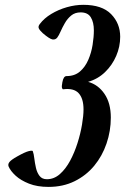

<svg xmlns="http://www.w3.org/2000/svg" viewBox="-20 -751 508 780"><path d="M177.2 8.3Q131.3 8.3 97.9 -4.9Q64.5 -18.1 43.7 -37.1Q22.9 -56.2 15.1 -74.2Q11.2 -84 18.6 -93Q25.9 -102.1 50.3 -115.7Q82.5 -133.8 97.4 -137.2Q112.3 -140.6 113.3 -136.7Q117.2 -126 119.4 -107.4Q121.6 -88.9 126 -69.3Q130.4 -49.8 140.6 -36.4Q150.9 -22.9 170.4 -22.9Q199.7 -22.9 223.4 -43.9Q247.1 -64.9 264.9 -98.1Q282.7 -131.3 294.9 -169.9Q307.1 -208.5 313.2 -244.9Q319.3 -281.2 319.3 -306.6Q319.3 -351.1 299.3 -372.6Q279.3 -394 235.8 -388.2Q233.9 -388.2 231.9 -394Q230 -399.9 233.4 -417Q237.8 -441.9 250.5 -441.9Q283.2 -441.9 304.7 -460.4Q326.2 -479 338.6 -507.8Q351.1 -536.6 356.2 -568.8Q361.3 -601.1 361.3 -627.9Q361.3 -660.2 349.1 -680.4Q336.9 -700.7 307.6 -700.7Q284.7 -700.7 269.3 -688Q253.9 -675.3 243.7 -657.5Q233.4 -639.6 226.1 -623Q218.8 -606.4 212.4 -598.1Q205.1 -588.9 193.1 -590.8Q181.2 -592.8 153.8 -616.2Q140.6 -628.4 137.5 -636.2Q134.3 -644 141.6 -653.3Q159.2 -676.8 188.2 -694.3Q217.3 -711.9 251.5 -721.7Q285.6 -731.4 318.4 -731.4Q394.5 -731.4 431.4 -693.6Q468.3 -655.8 468.3 -601.6Q468.3 -561.5 452.1 -523.9Q436 -486.3 406.7 -458Q377.4 -429.7 337.9 -418.5Q378.9 -407.2 404.5 -369.6Q430.2 -332 430.2 -273.4Q430.2 -218.8 412.8 -168Q395.5 -117.2 362.8 -77.6Q330.1 -38.1 283.2 -14.9Q236.3 8.3 177.2 8.3Z"/></svg>

Font: Dai Banna SIL SemiBold
Style: Italic
Weight: 600
Italic angle: -11°
Designer: Victor Gaultney
Foundry: SIL International
Version: Version 4.000